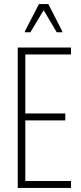

<svg xmlns="http://www.w3.org/2000/svg" viewBox="-20 -921 399 941"><path d="M67 0V-688H328V-654H104V-365H300V-331H104V-34H328V0ZM102 -763V-768L171 -901H217L285 -768V-763H258L194 -871L129 -763Z"/></svg>

Font: Saira ExtraCondensed Thin
Style: Regular
Weight: 250
Width: 2
Designer: Hector Gatti with collaboration of the Omnibus-Type team
Foundry: Omnibus-Type
Version: Version 1.101